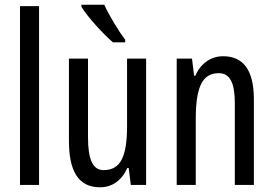

<svg xmlns="http://www.w3.org/2000/svg" viewBox="-20 -786 1162 816"><path d="M146 0V-760H65V0Z M423 -766H326V-757C352 -714 420 -640 460 -606H512V-617C484 -654 444 -720 423 -766ZM601 -537H520V-251C520 -123 494 -63 420 -63C375 -63 354 -107 354 -202V-537H273V-187C273 -67 308 10 405 10C456 10 498 -19 521 -72H527L536 0H601Z M928 -547C877 -547 833 -517 810 -464H805L796 -537H731V0H812V-279C812 -417 840 -475 910 -475C958 -475 978 -432 978 -348V0H1059V-364C1059 -488 1014 -547 928 -547Z"/></svg>

Font: Noto Sans Devanagari ExtraCondensed
Style: Regular
Weight: 400
Width: 2
Designer: Jelle Bosma - Monotype Design Team
Foundry: Monotype Imaging Inc.
Version: Version 2.004